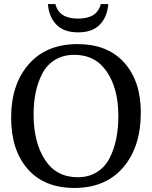

<svg xmlns="http://www.w3.org/2000/svg" viewBox="-20 -920 751 949"><path d="M35 -338Q35 -503 122 -602.5Q209 -702 363 -702Q512 -702 594 -610.5Q676 -519 676 -364Q676 -194 589 -92.5Q502 9 348 9Q199 9 117 -84.5Q35 -178 35 -338ZM364 -44Q418 -44 458.5 -69Q499 -94 521.5 -138Q544 -182 554.5 -234Q565 -286 565 -347Q565 -481 508.5 -565Q452 -649 347 -649Q293 -649 252.5 -624.5Q212 -600 189.5 -557Q167 -514 156.5 -463.5Q146 -413 146 -355Q146 -217 202 -130.5Q258 -44 364 -44ZM478 -900H515Q511 -838 474 -799Q437 -760 366 -760Q295 -760 258 -799Q221 -838 217 -900H254Q271 -828 366 -828Q461 -828 478 -900Z"/></svg>

Font: Poly
Style: Regular
Weight: 400
Designer: Jos Nicols Silva Schwarzenberg
Foundry: Jose Nicolas Silva Schwarzenberg
Version: Version 1.001